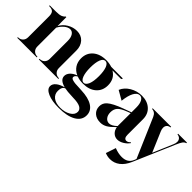

<svg xmlns="http://www.w3.org/2000/svg" viewBox="15 -1222 2123 2123"><g transform="rotate(45 1076.0 -161.0)"><path d="M6 0V-10H7Q43 -10 65 -32Q87 -54 87 -90V-418Q87 -459 70 -478.5Q53 -498 6 -498V-508H105Q156 -508 183 -519Q208 -530 218 -546H228L229 -406Q254 -458 307.5 -490Q361 -522 420 -522Q487 -522 527.5 -478Q568 -434 568 -362V-90Q568 -54 590 -32Q612 -10 648 -10H649V0H344V-10H345Q381 -10 403 -32Q425 -54 425 -90V-372Q425 -422 405.5 -452Q386 -482 354 -482Q323 -482 289.5 -455.5Q256 -429 231 -384V-90Q231 -54 253 -32Q275 -10 311 -10H312V0Z M877 224Q771 224 705.5 195.5Q640 167 640 121Q640 86 673.5 58.5Q707 31 765 16Q671 -8 671 -69Q671 -102 697 -130.5Q723 -159 770 -176Q720 -198 692.5 -240Q665 -282 665 -339Q665 -422 723 -472Q781 -522 877 -522Q923 -522 967 -508H1151L1141 -490H1005Q1088 -441 1088 -339Q1088 -255 1031 -205Q974 -155 877 -155Q823 -155 782 -171Q750 -154 750 -131Q750 -111 778 -104Q808 -94 881 -93L916 -91Q1031 -87 1093.5 -47Q1156 -7 1156 62Q1156 139 1082.5 181.5Q1009 224 877 224ZM927 -214Q945 -260 945 -339Q945 -417 927 -464Q908 -509 877 -509Q845 -509 827 -464Q809 -417 809 -339Q809 -260 827 -213Q845 -167 876 -167Q907 -167 927 -214ZM888 211Q958 211 1008.5 181Q1059 151 1059 105Q1059 71 1024 51Q987 32 911 31L876 29Q822 28 779 19Q738 32 738 97Q738 149 777.5 180Q817 211 888 211Z M1317 14Q1256 14 1219 -19Q1182 -52 1182 -106Q1182 -156 1220 -190Q1268 -233 1389 -277L1482 -311V-386Q1482 -443 1464 -476.5Q1446 -510 1414 -510Q1376 -509 1349.5 -460Q1323 -411 1314 -324L1206 -386Q1231 -447 1295 -485Q1359 -523 1434 -523Q1520 -523 1573 -475Q1626 -427 1626 -346V-105Q1626 -47 1665 -47Q1688 -47 1710 -72L1718 -65Q1692 -29 1655 -7.5Q1618 14 1583 14Q1545 14 1517.5 -12Q1490 -38 1483 -81Q1433 -29 1396 -7.5Q1359 14 1317 14ZM1392 -48Q1431 -48 1481 -95L1482 -298L1442 -283Q1369 -255 1342.5 -225Q1316 -195 1316 -146Q1316 -103 1337.5 -75.5Q1359 -48 1392 -48Z M1679 224Q1638 224 1600 208L1639 91Q1700 115 1753 115Q1845 115 1875 42L1886 15L1688 -444Q1665 -497 1616 -498V-508H1905V-498Q1878 -495 1863.5 -479Q1849 -463 1849 -438Q1849 -416 1859 -393L1960 -156L2061 -393Q2071 -416 2071 -438Q2071 -463 2056 -479Q2041 -495 2014 -498V-508H2152V-498Q2130 -493 2114.5 -471Q2099 -449 2079 -402L1875 72Q1843 146 1792.5 185Q1742 224 1679 224Z"/></g></svg>

Font: Gloock
Style: Regular
Weight: 400
Designer: Duarte Pinto
Foundry: Duarte Pinto
Version: Version 1.000